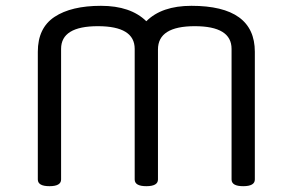

<svg xmlns="http://www.w3.org/2000/svg" viewBox="-20 -635 1006 660"><path d="M110 -18V-457Q110 -539 167.5 -577Q225 -615 327 -615Q429 -615 483 -562Q536 -615 638 -615Q856 -615 856 -457V-18Q856 5 816 5Q776 5 776 -18V-467Q776 -545 649.5 -545Q523 -545 523 -465V-18Q523 5 483 5Q443 5 443 -18V-467Q443 -545 316.5 -545Q190 -545 190 -467V-18Q190 5 150 5Q110 5 110 -18Z"/></svg>

Font: Offside
Style: Regular
Weight: 400
Designer: Eduardo Rodriguez Tunni
Foundry: Eduardo Rodriguez Tunni
Version: Version 1.001